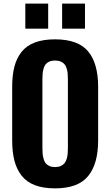

<svg xmlns="http://www.w3.org/2000/svg" viewBox="-20 -1039 615 1070"><path d="M326.2 -879.4V-1019H453.6V-879.4ZM121.1 -879.4V-1019H248.5V-879.4ZM286.6 10.7Q220.7 10.7 174.3 -7.1Q127.9 -24.9 100.3 -60.3Q72.8 -95.7 60.3 -143.6Q47.9 -191.4 47.9 -256.3V-555.2Q47.9 -620.1 60.3 -667.7Q72.8 -715.3 100.3 -750Q127.9 -784.7 174.3 -802.2Q220.7 -819.8 286.6 -819.8Q415 -819.8 470.9 -752.9Q526.9 -686 526.9 -555.2V-256.3Q526.9 -125.5 470.9 -57.4Q415 10.7 286.6 10.7ZM358.4 -216.3V-595.2Q358.4 -614.7 357.2 -628.7Q356 -642.6 351.6 -657.2Q347.2 -671.9 339.6 -680.9Q332 -689.9 318.6 -695.8Q305.2 -701.7 286.6 -701.7Q268.1 -701.7 254.9 -695.8Q241.7 -689.9 234.4 -680.9Q227.1 -671.9 222.9 -657Q218.8 -642.1 217.5 -628.4Q216.3 -614.7 216.3 -595.2V-216.3Q216.3 -196.8 217.5 -182.9Q218.8 -168.9 222.9 -153.8Q227.1 -138.7 234.4 -129.4Q241.7 -120.1 254.9 -114Q268.1 -107.9 286.6 -107.9Q305.2 -107.9 318.6 -114Q332 -120.1 339.6 -129.4Q347.2 -138.7 351.6 -153.8Q356 -168.9 357.2 -182.9Q358.4 -196.8 358.4 -216.3Z"/></svg>

Font: Oswald
Style: DemiBold
Weight: 600
Designer: Vernon Adams
Foundry: Vernon Adams
Version: 3.0; ttfautohint (v0.95) -l 8 -r 50 -G 200 -x 0 -w "G" -W -c